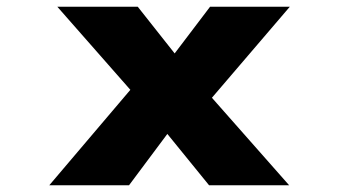

<svg xmlns="http://www.w3.org/2000/svg" viewBox="-20 -553 1010 573"><path d="M604 0 439 -203 405 -244 151 -533H391L527 -361L565 -315L843 0ZM127 0 392 -312 518 -205 365 0ZM578 -221 453 -330 607 -533H845Z"/></svg>

Font: Lexend Tera ExtraBold
Style: Regular
Weight: 800
Designer: Bonnie Shaver-Troup, Thomas Jockin
Foundry: Lexend
Version: Version 1.007